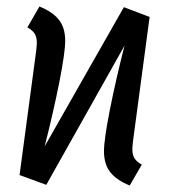

<svg xmlns="http://www.w3.org/2000/svg" viewBox="-20 -558 519 589"><path d="M386 -101Q386 -83 392.5 -72.5Q399 -62 415 -53L378 11Q338 -5 318.5 -29.5Q299 -54 299 -94Q299 -130 317 -221Q335 -312 362 -418L122 9L40 -21L91 -402Q93 -420 93 -426Q93 -444 86.5 -454.5Q80 -465 64 -474L101 -538Q141 -522 160.5 -497.5Q180 -473 180 -433Q180 -397 162 -306Q144 -215 117 -109L360 -536L439 -506L388 -125Q386 -107 386 -101Z"/></svg>

Font: Fira Sans Compressed
Style: Italic
Weight: 400
Width: 1
Italic angle: -8°
Designer: bBox Type GmbH & Carrois Corporate GbR & Edenspiekermann AG
Foundry: bBox Type GmbH & Carrois Corporate GbR & Edenspiekermann AG
Version: Version 4.301